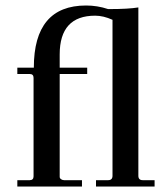

<svg xmlns="http://www.w3.org/2000/svg" viewBox="-20 -678 611 698"><path d="M43 0V-23H88Q102 -23 102 -37V-395Q102 -409 88 -409H43V-432H103Q103 -658 293 -658Q334 -658 373 -645H377Q447 -645 483 -651V-39Q483 -23 499 -23H542V0H329V-23H373Q389 -23 389 -39V-606Q356 -621 326 -621Q197 -621 197 -480V-432H297V-409H197V-35Q197 -30 202 -26.5Q207 -23 213 -23H278V0Z"/></svg>

Font: Arapey
Style: Regular
Weight: 400
Designer: Eduardo Rodriguez Tunni
Foundry: Eduardo Rodriguez Tunni
Version: Version 4.000